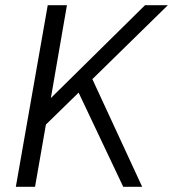

<svg xmlns="http://www.w3.org/2000/svg" viewBox="-20 -720 667 740"><path d="M336 -415 528 0H455L283 -363L157 -240L115 0H41L164 -700H238L176 -342L539 -700H627Z"/></svg>

Font: Sarabun Light
Style: Italic
Weight: 300
Italic angle: -10°
Designer: Suppakit Chalermlarp | Katatrad Co.,Ltd.
Foundry: Cadson Demak Co.,Ltd.
Version: Version 1.000; ttfautohint (v1.6)